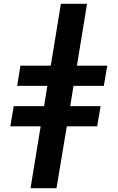

<svg xmlns="http://www.w3.org/2000/svg" viewBox="-20 -843 616 1006"><path d="M140 143H276L330 -181H489L507 -287H348L365 -393H524L542 -499H383L436 -823H299L246 -499H87L70 -393H228L211 -287H52L34 -181H193Z"/></svg>

Font: Iosevka Sparkle Extrabold
Style: Italic
Weight: 800
Italic angle: -9°
Designer: Belleve Invis
Foundry: Belleve Invis
Version: Version 4.5.0; ttfautohint (v1.8.3)